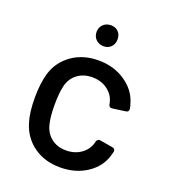

<svg xmlns="http://www.w3.org/2000/svg" viewBox="-129 -784 784 886"><g transform="rotate(20 263.0 -340.5)"><path d="M63 -135Q48 -181 48 -256Q48 -325 63 -377Q83 -441 137.5 -479Q192 -517 267 -517Q342 -517 398 -479Q454 -441 471 -383Q476 -370 478 -355V-353Q478 -341 465 -339L400 -330H397Q386 -330 383 -341L380 -354Q372 -388 341 -411Q310 -434 266 -434Q223 -434 193 -411Q163 -388 154 -350Q145 -314 145 -255Q145 -197 154 -161Q164 -121 193.5 -98Q223 -75 266 -75Q309 -75 340 -97.5Q371 -120 380 -155L381 -159V-160Q382 -165 387 -169.5Q392 -174 398 -173L463 -162Q477 -159 476 -146Q475 -142 471 -127Q454 -66 398 -29Q342 8 267 8Q191 8 137 -30.5Q83 -69 63 -135ZM212 -638Q212 -660 227 -674.5Q242 -689 265 -689Q287 -689 301 -675Q315 -661 315 -638Q315 -615 301 -600.5Q287 -586 265 -586Q242 -586 227 -600.5Q212 -615 212 -638Z"/></g></svg>

Font: Barlow_Medium_SS
Style: Regular
Weight: 500
Designer: Jeremy Tribby
Foundry: Jeremy Tribby
Version: Version 1.101 August 23, 2024